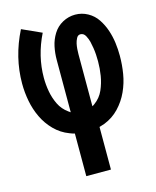

<svg xmlns="http://www.w3.org/2000/svg" viewBox="-111 -607 722 888"><g transform="rotate(-15 250.0 -162.5)"><path d="M191 205V1Q179 -2 167 -7Q127 -22 97 -52.5Q67 -83 49 -121Q31 -159 23 -201Q15 -243 15 -285Q15 -411 75 -530L168 -488Q119 -389 119 -285Q119 -252 125 -219Q131 -186 145.5 -156Q160 -126 188 -106Q193 -102 198 -99V-350Q198 -382 204.5 -413Q211 -444 228 -471.5Q245 -499 273.5 -514.5Q302 -530 334 -530Q366 -530 394 -514.5Q422 -499 439.5 -472.5Q457 -446 467 -416Q477 -386 481 -355Q485 -324 485 -293Q485 -250 478 -207.5Q471 -165 453 -125.5Q435 -86 405 -54.5Q375 -23 334 -7Q322 -3 309 1V205ZM302 -100Q308 -103 313 -107Q342 -128 356 -160Q370 -192 375.5 -226Q381 -260 381 -294Q381 -310 380 -326Q379 -342 376.5 -358Q374 -374 370.5 -389Q367 -404 358.5 -420Q350 -436 334 -436Q322 -436 315.5 -423.5Q309 -411 306.5 -399Q304 -387 303 -374.5Q302 -362 302 -350Z"/></g></svg>

Font: Iosevka SS01
Style: Bold
Weight: 700
Monospace: yes
Designer: Belleve Invis
Foundry: Belleve Invis
Version: 2.3.3; ttfautohint (v1.8.3)